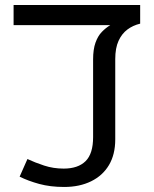

<svg xmlns="http://www.w3.org/2000/svg" viewBox="-20 -735 612 763"><path d="M235 8Q180 8 136 -4Q92 -16 58 -33L89 -103Q119 -89 155.5 -77Q192 -65 233 -65Q290 -65 320 -94.5Q350 -124 350 -190V-499Q350 -539 359.5 -565.5Q369 -592 384.5 -608Q400 -624 418 -635H34V-715H537V-641Q508 -634 486 -617.5Q464 -601 451 -572.5Q438 -544 438 -500V-181Q438 -121 413 -79Q388 -37 342 -14.5Q296 8 235 8Z"/></svg>

Font: hexgurmukhi15
Style: Book
Weight: 400
Designer: Jelle Bosma - Monotype Design Team
Foundry: Monotype Imaging Inc.
Version: Version 2.003